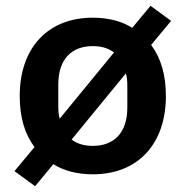

<svg xmlns="http://www.w3.org/2000/svg" viewBox="-20 -589 640 662"><path d="M101 53 164 -23C200 0 247 12 300 12C456 12 552 -93 552 -258C552 -330 535 -389 501 -434L570 -517L499 -569L436 -493C400 -516 353 -528 300 -528C144 -528 48 -423 48 -258C48 -185 65 -127 99 -82L30 1ZM300 -430C329 -430 354 -423 373 -408L186 -180C182 -192 181 -209 181 -224V-298C181 -385 227 -430 300 -430ZM300 -86C271 -86 246 -93 227 -108L414 -336C418 -324 419 -307 419 -292V-218C419 -131 373 -86 300 -86Z"/></svg>

Font: IBM Mono SemiBold
Style: Regular
Weight: 600
Monospace: yes
Designer: Mike Abbink, Paul van der Laan, Pieter van Rosmalen
Foundry: Bold Monday
Version: Version 2.3